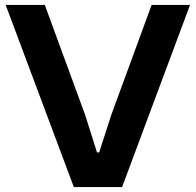

<svg xmlns="http://www.w3.org/2000/svg" viewBox="-20 -760 795 780"><path d="M3 -740H162L326 -293L374 -141H383L432 -293L596 -740H752L476 0H280Z"/></svg>

Font: Encode Sans Wide
Style: SemiBold
Weight: 600
Designer: Pablo Impallari, Andres Torresi
Foundry: Pablo Impallari, Andres Torresi
Version: Version 1.000; ttfautohint (v1.00) -l 8 -r 50 -G 200 -x 14 -